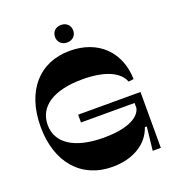

<svg xmlns="http://www.w3.org/2000/svg" viewBox="-154 -984 1004 1111"><g transform="rotate(-20 348.0 -429.0)"><path d="M350 8C474 8 570 -48 602 -144H614L598 0H648V-344H264V-296H594V-264C578 -203 492 -168 360 -168C182 -168 78 -234 78 -348C78 -462 180 -528 356 -528C496 -528 580 -488 604 -424L636 -428C632 -596 519 -708 344 -708C156 -708 36 -572 36 -352C36 -132 158 8 350 8ZM292 -812C292 -780 315 -758 348 -758C381 -758 404 -780 404 -812C404 -844 381 -866 348 -866C315 -866 292 -844 292 -812Z"/></g></svg>

Font: Ribes
Style: Bold
Weight: 900
Designer: Luigi Gorlero
Foundry: Collletttivo
Version: Version 2.100;Glyphs 3.1.2 (3151)